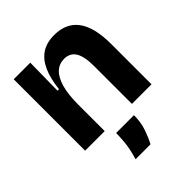

<svg xmlns="http://www.w3.org/2000/svg" viewBox="-211 -660 998 998"><g transform="rotate(-45 288.0 -161.0)"><path d="M47 0V-295V-525H169L166 -322H177Q185 -395 207 -443Q229 -491 266 -515Q303 -539 358 -539Q446 -539 490.5 -479Q535 -419 535 -296V0H391V-279Q391 -349 370.5 -382Q350 -415 307 -415Q271 -415 245 -391Q219 -367 205 -318Q191 -269 191 -194V0ZM201 217Q219 156 222.5 114Q226 72 226 49H357Q357 102 341.5 145.5Q326 189 311 217Z"/></g></svg>

Font: Bricolage Grotesque 72pt
Style: Bold
Weight: 700
Designer: Mathieu Triay
Foundry: Atelier Triay
Version: Version 1.001;gftools[0.9.33.dev8+g029e19f]